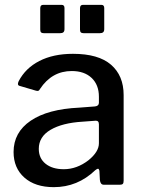

<svg xmlns="http://www.w3.org/2000/svg" viewBox="-20 -762 592 792"><path d="M202 10Q125 10 80.5 -29.5Q36 -69 36 -135Q36 -216 106.5 -264Q177 -312 307 -318L372 -323Q388 -325 388 -338V-363Q388 -412 358 -440.5Q328 -469 276 -469Q194 -469 145 -395Q142 -389 138.5 -387.5Q135 -386 128 -388L60 -408Q54 -410 54 -416Q54 -420 57 -427Q85 -481 142.5 -510.5Q200 -540 281 -540Q386 -540 438 -495Q490 -450 490 -370V-17Q490 -7 486.5 -3.5Q483 0 475 0H408Q394 0 392 -20L390 -58Q388 -66 384 -66Q381 -66 373 -60Q300 10 202 10ZM374 -264 320 -260Q237 -255 188.5 -226.5Q140 -198 140 -148Q140 -109 168 -86.5Q196 -64 243 -64Q297 -64 345 -101Q388 -136 388 -171V-249Q388 -265 374 -264ZM246 -642Q246 -633 241.5 -629Q237 -625 227 -625H162Q153 -625 149.5 -628.5Q146 -632 146 -640V-728Q146 -742 158 -742H234Q246 -742 246 -729ZM410 -642Q410 -633 405.5 -629Q401 -625 391 -625H326Q317 -625 313.5 -628.5Q310 -632 310 -640V-728Q310 -742 322 -742H398Q410 -742 410 -729Z"/></svg>

Font: Libre Franklin Medium
Style: Regular
Weight: 500
Designer: Pablo Impallari, Rodrigo Fuenzalida
Foundry: Impallari Type
Version: Version 1.002; ttfautohint (v1.5)